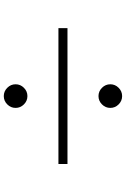

<svg xmlns="http://www.w3.org/2000/svg" viewBox="159 -894 681 1040"><g transform="rotate(90 500.0 -373.5)"><path d="M455 -585Q436 -604 436 -630Q436 -656 455 -675Q474 -694 500 -694Q526 -694 545 -675Q564 -656 564 -630Q564 -604 545 -585Q526 -566 500 -566Q474 -566 455 -585ZM132 -398H868V-349H132ZM455 -72Q436 -91 436 -117Q436 -143 455 -162Q474 -181 500 -181Q526 -181 545 -162Q564 -143 564 -117Q564 -91 545 -72Q526 -53 500 -53Q474 -53 455 -72Z"/></g></svg>

Font: Noto Sans Korean Light
Style: Regular
Weight: 300
Designer: Ryoko NISHIZUKA  (kana & ideographs); Paul D. Hunt (Latin, Greek & Cyrillic); Wenlong ZHANG  (bopomofo); Sandoll Communi
Foundry: Adobe Systems Incorporated
Version: Version 1.000;PS 1;hotconv 1.0.78;makeotf.lib2.5.61930